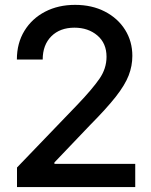

<svg xmlns="http://www.w3.org/2000/svg" viewBox="-20 -757 611 777"><path d="M48.8 0V-79.1L294.9 -335Q353.5 -396.5 382.3 -438Q411.1 -479.5 411.1 -527.3Q411.1 -582 374 -613.5Q336.9 -645 281.2 -645Q222.7 -645 187.7 -610.1Q152.8 -575.2 152.8 -516.1H48.3Q48.3 -582.5 78.9 -632.3Q109.4 -682.1 162.6 -709.7Q215.8 -737.3 283.7 -737.3Q352.1 -737.3 404.5 -710.2Q457 -683.1 486.3 -636.2Q515.6 -589.4 515.6 -530.8Q515.6 -490.2 500.7 -451.7Q485.8 -413.1 448.5 -365.5Q411.1 -317.9 344.7 -251L200.2 -99.6V-93.8H527.3V0Z"/></svg>

Font: Inter Tight Medium
Style: Regular
Weight: 500
Designer: Rasmus Andersson
Foundry: rsms
Version: Version 3.004; ttfautohint (v1.8.4.7-5d5b)